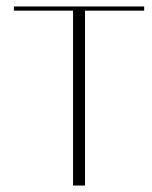

<svg xmlns="http://www.w3.org/2000/svg" viewBox="-20 -574 471 594"><path d="M206 0V-541H23V-554H426V-541H243V0Z"/></svg>

Font: UN Bangla Thin
Style: Regular
Weight: 100
Designer: Desinged by Rajon, Unicode developed by Rashed (IMGN)
Version: Version 2.000;March 19, 2023;FontCreator 14.0.0.2901 64-bit